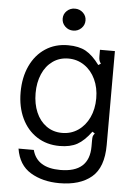

<svg xmlns="http://www.w3.org/2000/svg" viewBox="-64 -820 762 1088"><g transform="rotate(5 317.5 -276.5)"><path d="M68 45H155Q181 145 314 145Q479 145 479 -3V-36Q479 -54 481 -61Q483 -68 491 -78L477 -87Q438 -34 398.5 -12Q359 10 298 10Q225 10 169 -26Q113 -62 82.5 -126.5Q52 -191 52 -274Q52 -359 82.5 -424.5Q113 -490 168.5 -526.5Q224 -563 297 -563Q359 -563 398.5 -541Q438 -519 477 -466L491 -475Q484 -484 481.5 -493.5Q479 -503 479 -517V-553H564V-19Q564 109 498 164.5Q432 220 315 220Q220 220 151.5 179Q83 138 68 45ZM482 -277Q482 -337 459.5 -385Q437 -433 396.5 -460.5Q356 -488 306 -488Q255 -488 216.5 -460.5Q178 -433 157.5 -385Q137 -337 137 -277Q137 -216 157.5 -168Q178 -120 216.5 -92.5Q255 -65 306 -65Q357 -65 397 -92.5Q437 -120 459.5 -168Q482 -216 482 -277ZM253 -711Q253 -737 272 -755Q291 -773 318 -773Q345 -773 364 -755Q383 -737 383 -711Q383 -685 364 -666.5Q345 -648 318 -648Q291 -648 272 -666.5Q253 -685 253 -711Z"/></g></svg>

Font: Open Sauce Sans
Style: Regular
Weight: 400
Designer: Alfredo Marco Pradil
Foundry: Creative Sauce Fz LLC
Version: Version 1.477